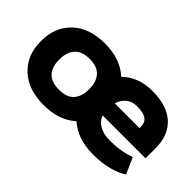

<svg xmlns="http://www.w3.org/2000/svg" viewBox="-64 -869 1209 1209"><g transform="rotate(45 541.0 -264.0)"><path d="M50.8 -258.8V-269Q50.8 -388.2 129.4 -463.1Q208 -538.1 346.7 -538.1Q486.3 -538.1 566.9 -461.4Q645 -538.1 769 -538.1Q899.9 -538.1 969 -474.9Q1038.1 -411.6 1038.1 -298.3V-207H656.2Q668.5 -171.4 705.3 -149.2Q742.2 -127 799.8 -127Q896.5 -127 976.1 -155.8L1023.4 -48.3Q987.3 -22.9 926 -6.6Q864.7 9.8 786.1 9.8Q649.4 9.8 565.4 -64.9Q484.4 9.8 347.7 9.8Q208.5 9.8 129.6 -64.9Q50.8 -139.6 50.8 -258.8ZM214.4 -269V-258.8Q214.4 -198.2 246.1 -162.6Q277.8 -127 347.7 -127Q416 -127 447.8 -162.8Q479.5 -198.7 479.5 -258.8V-269Q479.5 -328.1 447.8 -364.7Q416 -401.4 346.7 -401.4Q278.8 -401.4 246.6 -364.7Q214.4 -328.1 214.4 -269ZM656.7 -314.9H877V-327.6Q877 -365.2 851.3 -383.3Q825.7 -401.4 769 -401.4Q725.6 -401.4 696.8 -377.7Q668 -354 656.7 -314.9Z"/></g></svg>

Font: Bert Sans Black
Style: Regular
Weight: 900
Designer: Christian Robertson, Adam Twardoch, & Cristiano Sobral
Foundry: Google
Version: Version 12.135;January 10, 2020;FontCreator 12.0.0.2547 64-b